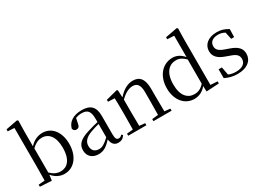

<svg xmlns="http://www.w3.org/2000/svg" viewBox="-34 -1516 3023 2242"><g transform="rotate(-30 1477.0 -395.0)"><path d="M370 15C501 15 590 -100 590 -263C590 -427 502 -531 381 -531C321 -531 259 -507 208 -449V-641L211 -796L196 -805L40 -775V-748L128 -743V-229C128 -174 127 -91 126 -35L42 -28V0L198 9L208 -66C256 -8 314 15 370 15ZM210 -420C263 -471 305 -485 347 -485C437 -485 502 -412 502 -262C502 -94 428 -33 345 -33C297 -33 255 -51 210 -95Z M1095 14C1134 14 1164 -2 1185 -37L1169 -52C1153 -34 1141 -28 1124 -28C1097 -28 1082 -45 1082 -108V-355C1082 -479 1026 -531 910 -531C797 -531 723 -482 703 -400C709 -377 724 -364 747 -364C772 -364 789 -377 795 -413L810 -485C837 -495 862 -500 888 -500C967 -500 1002 -470 1002 -359V-318C958 -308 911 -295 869 -282C737 -244 690 -193 690 -115C690 -32 749 15 828 15C900 15 945 -18 1004 -82C1012 -22 1040 14 1095 14ZM1002 -113C939 -53 903 -34 863 -34C807 -34 770 -66 770 -128C770 -183 803 -226 887 -257C921 -270 961 -281 1002 -292Z M1655 0H1818V-28L1741 -36L1739 -229V-342C1739 -477 1687 -531 1599 -531C1533 -531 1467 -499 1399 -422L1394 -520L1381 -528L1227 -488V-462L1315 -458C1317 -408 1318 -358 1318 -289V-229L1316 -36L1233 -28V0H1478V-28L1402 -36L1400 -229V-390C1466 -457 1524 -477 1566 -477C1624 -477 1658 -443 1658 -344V-229L1656 -37L1573 -28V0Z M2284 10 2455 0V-28L2361 -34V-644L2364 -796L2350 -805L2191 -775V-748L2282 -743V-455C2236 -509 2186 -531 2133 -531C2003 -531 1900 -424 1900 -252C1900 -93 1992 15 2119 15C2182 15 2238 -11 2281 -65ZM2280 -97C2238 -51 2199 -33 2148 -33C2057 -33 1988 -102 1988 -254C1988 -418 2064 -485 2155 -485C2200 -485 2237 -467 2280 -424Z M2702 15C2838 15 2908 -53 2908 -140C2908 -210 2869 -255 2768 -290L2717 -308C2644 -333 2615 -360 2615 -408C2615 -461 2654 -498 2730 -498C2762 -498 2790 -491 2820 -474L2840 -379H2880L2883 -486C2833 -516 2790 -531 2730 -531C2610 -531 2543 -466 2543 -382C2543 -307 2594 -264 2675 -235L2727 -216C2808 -190 2833 -162 2833 -113C2833 -56 2788 -17 2700 -17C2658 -17 2627 -24 2599 -37L2579 -144H2535V-25C2589 1 2638 15 2702 15Z"/></g></svg>

Font: Harano Aji Mincho K1
Style: Regular
Weight: 400
Foundry: Masamichi Hosoda
Version: HaranoAjiMinchoK1-Regular version 20230610;ttx 4.39.4